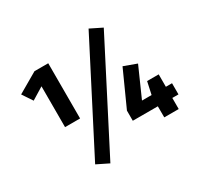

<svg xmlns="http://www.w3.org/2000/svg" viewBox="-174 -971 1314 1269"><g transform="rotate(-30 483.5 -336.0)"><path d="M298.6 -693.2V-272H183.8V-583.6L91.8 -527.2L40.4 -604.2L193.6 -693.2ZM644.2 -758.4 734.4 -713.8 323.6 85.2 233 40.6ZM714 -430.6 811.8 -394.8 712 -169.8H941.2V-84.6H592.6V-162ZM894.2 -264.6V0H784L783.4 -161.6L805.8 -264.6Z"/></g></svg>

Font: Firava
Style: Regular
Weight: 400
Designer: Carrois Corporate & Edenspiekermann AG
Foundry: Greg Finn Gibson
Version: Version 5.000